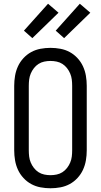

<svg xmlns="http://www.w3.org/2000/svg" viewBox="-20 -999 540 1027"><path d="M250 8Q223 8 196.5 3Q170 -2 147 -14.5Q124 -27 105.5 -47Q87 -67 76 -91Q65 -115 60.5 -141.5Q56 -168 56 -195V-540Q56 -567 60.5 -593.5Q65 -620 76 -644Q87 -668 105.5 -688Q124 -708 147 -720.5Q170 -733 196.5 -738Q223 -743 250 -743Q277 -743 303.5 -738Q330 -733 353 -720.5Q376 -708 394.5 -688Q413 -668 424 -644Q435 -620 439.5 -593.5Q444 -567 444 -540V-195Q444 -168 439.5 -141.5Q435 -115 424 -91Q413 -67 394.5 -47Q376 -27 353 -14.5Q330 -2 303.5 3Q277 8 250 8ZM250 -62Q267 -62 283.5 -65.5Q300 -69 314 -78Q328 -87 338.5 -100.5Q349 -114 355.5 -129.5Q362 -145 364 -161.5Q366 -178 366 -195V-540Q366 -557 364 -573.5Q362 -590 355.5 -605.5Q349 -621 338.5 -634.5Q328 -648 314 -657Q300 -666 283.5 -669.5Q267 -673 250 -673Q233 -673 216.5 -669.5Q200 -666 186 -657Q172 -648 161.5 -634.5Q151 -621 144.5 -605.5Q138 -590 136 -573.5Q134 -557 134 -540V-195Q134 -178 136 -161.5Q138 -145 144.5 -129.5Q151 -114 161.5 -100.5Q172 -87 186 -78Q200 -69 216.5 -65.5Q233 -62 250 -62ZM323 -795 278 -835 407 -979 463 -931ZM153 -795 108 -835 237 -979 293 -931Z"/></svg>

Font: Iosevka
Style: Regular
Weight: 400
Monospace: yes
Designer: Belleve Invis
Foundry: Belleve Invis
Version: Version 33.2.3; ttfautohint (v1.8.4)